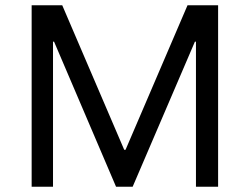

<svg xmlns="http://www.w3.org/2000/svg" viewBox="-20 -708 947 728"><path d="M100 0H181V-550H185L420 0H483L719 -550H723V0H807V-688H691L456 -140H451L216 -688H100Z"/></svg>

Font: Saira UNSAM SC
Style: Regular
Weight: 400
Designer: Hector Gatti with collaboration of the Omnibus-Type team
Foundry: Omnibus-Type
Version: Version 1.072;PS 001.072;hotconv 1.0.88;makeotf.lib2.5.64775